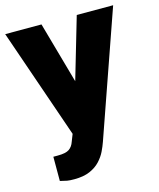

<svg xmlns="http://www.w3.org/2000/svg" viewBox="-114 -608 747 901"><g transform="rotate(-15 260.0 -157.0)"><path d="M173.8 -528.3 257.8 -230 345.2 -528.3H522L309.6 78.6Q302.7 98.6 291.5 121.8Q280.3 145 260.7 166Q241.2 187 210.7 200.2Q180.2 213.4 135.3 213.4Q111.3 213.4 100.3 211.2Q89.4 209 66.9 203.6V85.9H88.4Q127.9 85.9 144.5 74.2Q161.1 62.5 168.5 40L182.1 5.4L-2.4 -528.3Z"/></g></svg>

Font: Vazirmatn RD UI FD Black
Style: Regular
Weight: 900
Designer: Saber Rastikerdar
Foundry: Saber Rastikerdar
Version: Version 33.003